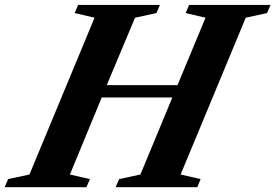

<svg xmlns="http://www.w3.org/2000/svg" viewBox="-84 -782 1150 802"><path d="M1031.5 -727.5 942.5 -708 670.5 -53 754 -34 740 0H399L413.5 -34L502.5 -53L636 -375H341L208 -53L291.5 -34L277 0H-64.5L-50 -34L39 -53L311 -708L228 -727.5L242.5 -761.5H584L569.5 -727.5L480 -708L362 -426.5H657.5L774.5 -708L691.5 -727.5L706 -761.5H1046Z"/></svg>

Font: Libre Caslon Text Bold
Style: Italic
Weight: 700
Italic angle: -22.583°
Designer: Pablo Impallari, Rodrigo Fuenzalida, Katja Schimmel
Foundry: Pablo Impallari, Rodrigo Fuenzalida
Version: Version 2.000